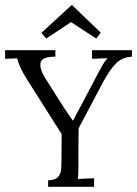

<svg xmlns="http://www.w3.org/2000/svg" viewBox="-24 -719 528 739"><path d="M161.3 0V-24.9Q189.6 -26 200 -38.3Q210.5 -50.6 211.6 -71.1Q212.7 -91.7 212.7 -117L213.4 -202.8L82.5 -409.2Q63.4 -439.3 54.3 -459.7Q45.1 -480 42.2 -494.3Q30.4 -493.9 18.9 -493.6Q7.3 -493.2 -4.4 -492.5V-525.9H189.2V-500.9Q137.5 -500.9 132.4 -478Q127.2 -455.1 149.6 -419.1L209.4 -324.5Q216.4 -313.5 223.7 -302.3Q231 -291.2 239.1 -279.4Q247.2 -267.7 256 -255.2H257.4Q265.9 -271.7 273.9 -286.9Q282 -302.2 290.1 -316.8L353.9 -437.8Q359.4 -448.5 369.3 -465.9Q379.2 -483.3 389.8 -495Q375.1 -494.7 360.1 -493.9Q345.1 -493.2 330.4 -492.5V-525.9H483.7V-500.9Q446.6 -498.7 423 -475.4Q399.3 -452.1 373.3 -404.1Q347.6 -355.7 324.2 -311.3Q300.7 -267 278.7 -225.2Q278.3 -211.6 278.1 -189Q278 -166.5 277.8 -143.7Q277.6 -121 277.6 -105.4Q277.6 -89.8 278 -89.5Q278 -69.3 277.4 -54.5Q276.9 -39.6 275.8 -30.1Q291.5 -30.8 306.9 -31.7Q322.3 -32.6 338.1 -33V0ZM346.5 -570.6 249.4 -634 154 -570.6 135.3 -592.6 251.6 -699.3H253.4L363.8 -593.3Z"/></svg>

Font: Parastoo
Style: Regular
Weight: 400
Foundry: Saber Rastikerdar (saber.rastikerdar@gmail.com)
Version: Version 3.000